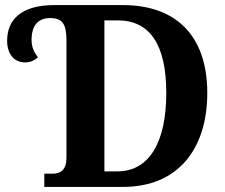

<svg xmlns="http://www.w3.org/2000/svg" viewBox="-20 -734 885 754"><path d="M154 0H463C680 0 794 -150 794 -369C794 -596 669 -714 463 -714H193C65 -714 8 -658 8 -574C8 -525 33 -489 78 -489C100 -489 116 -497 129 -509C114 -529 104 -548 104 -577C104 -638 133 -663 177 -663C225 -663 241 -640 241 -575V-114C241 -69 219 -52 189 -52H154ZM441 -61H390V-654H442C567 -654 633 -561 633 -369C633 -177 567 -61 441 -61Z"/></svg>

Font: Noto Serif SemiCondensed
Style: Bold
Weight: 700
Width: 4
Designer: Monotype Design Team
Foundry: Monotype Imaging Inc.
Version: Version 2.015